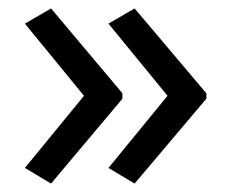

<svg xmlns="http://www.w3.org/2000/svg" viewBox="-20 -491 549 455"><path d="M469 -257 299 -56 237 -93 377 -264 237 -435 299 -471 469 -270ZM270 -257 101 -56 39 -93 179 -264 39 -435 101 -471 270 -270Z"/></svg>

Font: Noto Sans Mandaic
Style: Regular
Weight: 400
Designer: Monotype Design Team
Foundry: Monotype Imaging Inc.
Version: Version 2.002; ttfautohint (v1.8.4.7-5d5b)